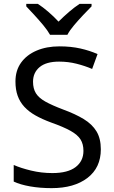

<svg xmlns="http://www.w3.org/2000/svg" viewBox="-20 -964 589 994"><path d="M502 -191Q502 -96 433 -43Q364 10 247 10Q187 10 136 1Q85 -8 51 -24V-110Q87 -94 140.5 -81Q194 -68 251 -68Q331 -68 371.5 -99Q412 -130 412 -183Q412 -218 397 -242Q382 -266 345.5 -286.5Q309 -307 244 -330Q198 -347 163.5 -366.5Q129 -386 106 -411Q83 -436 71.5 -468Q60 -500 60 -542Q60 -599 89 -639.5Q118 -680 169.5 -702Q221 -724 288 -724Q347 -724 396 -713Q445 -702 485 -684L457 -607Q420 -623 376.5 -634Q333 -645 286 -645Q219 -645 185 -616.5Q151 -588 151 -541Q151 -505 166 -481Q181 -457 215 -438Q249 -419 307 -397Q370 -374 413.5 -347.5Q457 -321 479.5 -284Q502 -247 502 -191ZM239 -784Q226 -807 204 -833.5Q182 -860 158 -886Q134 -912 116 -931V-944H176Q202 -927 230 -903Q258 -879 283 -852Q310 -879 338 -903Q366 -927 392 -944H454V-931Q435 -912 410.5 -886Q386 -860 363.5 -833.5Q341 -807 329 -784Z"/></svg>

Font: Noto Sans Tai Tham
Style: Regular
Weight: 400
Designer: Monotype Design Team 2013. Revised by David WIlliams 2020
Foundry: Monotype Imaging Inc.
Version: Version 2.002